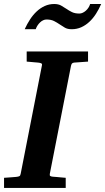

<svg xmlns="http://www.w3.org/2000/svg" viewBox="-35 -924 518 944"><path d="M329.1 -616.2Q321.3 -615.2 318.4 -611.1Q315.4 -606.9 314 -600.1L210 -69.8Q208.5 -61.5 211.9 -58.8Q215.3 -56.2 225.1 -55.2Q234.4 -54.7 244.6 -53.7Q253.4 -52.7 264.6 -51.8Q275.9 -50.8 288.1 -49.8V0H-15.1V-49.8Q-3.9 -50.8 6.6 -51.3Q17.1 -51.8 25.4 -52.7Q35.2 -53.7 43.9 -54.2Q55.2 -55.2 60.3 -57.9Q65.4 -60.5 66.9 -70.8L170.9 -601.1Q173.3 -609.9 168 -612.5Q162.6 -615.2 152.8 -616.2Q144 -616.7 134.8 -617.7Q126.5 -618.7 116.2 -619.4Q106 -620.1 96.2 -621.1V-670.9H397.9V-621.1ZM462.4 -904.3Q451.2 -878.4 436.8 -856Q422.4 -833.5 404.3 -816.7Q386.2 -799.8 364.5 -790Q342.8 -780.3 317.4 -780.3Q297.4 -780.3 284.2 -787.8Q271 -795.4 258.3 -804.2Q245.6 -813 230.7 -820.6Q215.8 -828.1 193.4 -828.1Q185.5 -828.1 177.5 -824.5Q169.4 -820.8 162.4 -814.2Q155.3 -807.6 149.7 -799.1Q144 -790.5 140.6 -780.3H86.4Q98.1 -806.2 112.8 -828.6Q127.4 -851.1 145.5 -867.9Q163.6 -884.8 185.1 -894.5Q206.5 -904.3 231.4 -904.3Q251.5 -904.3 264.9 -897Q278.3 -889.6 291 -880.9Q303.7 -872.1 318.4 -864.7Q333 -857.4 355.5 -857.4Q363.3 -857.4 371.3 -861.1Q379.4 -864.7 386.7 -871.1Q394 -877.4 399.7 -886Q405.3 -894.5 408.2 -904.3Z"/></svg>

Font: Charis SIL Afr
Style: Bold Italic
Weight: 700
Italic angle: -11°
Foundry: SIL International
Version: Version 5.000